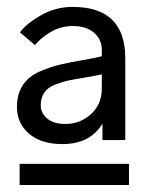

<svg xmlns="http://www.w3.org/2000/svg" viewBox="-20 -857 432 559"><path d="M37.1 -318.4V-379.9H355.5V-318.4ZM98.6 -550.8Q98.6 -527.3 117.7 -511.7Q136.7 -496.1 169.9 -496.1Q213.9 -496.1 245.1 -524.9Q276.4 -553.7 276.4 -598.6V-640.6Q260.7 -636.7 230.5 -631.8Q200.2 -627 181.2 -623Q162.1 -619.1 140.6 -610.8Q119.1 -602.5 108.9 -587.4Q98.6 -572.3 98.6 -550.8ZM29.3 -545.9Q29.3 -583 46.4 -608.9Q63.5 -634.8 94.7 -648.4Q126 -662.1 154.8 -668.9Q183.6 -675.8 221.7 -682.1Q259.8 -688.5 276.4 -693.4V-711.9Q276.4 -742.2 253.9 -761.7Q231.4 -781.2 192.4 -781.2Q156.2 -781.2 126.5 -763.2Q96.7 -745.1 82 -725.6L38.1 -762.7Q56.6 -788.1 99.1 -812.5Q141.6 -836.9 191.4 -836.9Q344.7 -836.9 344.7 -687.5V-449.2H278.3V-497.1Q242.2 -437.5 162.1 -437.5Q99.6 -437.5 64.5 -467.8Q29.3 -498 29.3 -545.9Z"/></svg>

Font: Gothic A1 Medium
Style: Regular
Weight: 500
Designer: HanYang I&C Co.,Ltd.
Foundry: HanYang I&C Co.,Ltd.
Version: Version 2.50